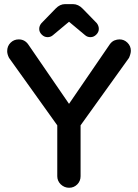

<svg xmlns="http://www.w3.org/2000/svg" viewBox="-20 -888 664 925"><path d="M179.7 -776.4 248 -846.7Q268.6 -868.2 293.9 -868.2H331.1Q357.4 -868.2 378.9 -845.7L446.3 -776.4Q456.1 -763.7 456.1 -748.5Q456.1 -733.4 443.8 -721.2Q431.6 -709 416 -709Q400.4 -709 389.6 -718.8L312.5 -783.2L235.4 -718.8Q224.6 -709 209 -709Q193.4 -709 181.2 -721.2Q168.9 -733.4 168.9 -748.5Q168.9 -763.7 179.7 -776.4ZM255.9 -39.1V-284.2L23.4 -609.4Q14.6 -627 14.6 -641.6Q14.6 -666 30.8 -682.1Q46.9 -698.2 70.3 -698.2Q100.6 -698.2 118.2 -670.9L312.5 -387.7Q508.8 -673.8 509.8 -675.8Q519.5 -688.5 531.7 -693.4Q543.9 -698.2 555.7 -698.2Q578.1 -698.2 594.2 -682.1Q610.4 -666 610.4 -643.6Q610.4 -629.9 601.6 -609.4L368.2 -284.2V-39.1Q368.2 -15.6 352.1 0.5Q335.9 16.6 313 16.6Q290 16.6 272.5 0Q255.9 -16.6 255.9 -39.1Z"/></svg>

Font: FakePearl
Style: SemiBold
Weight: 400
Version: Version 1.2